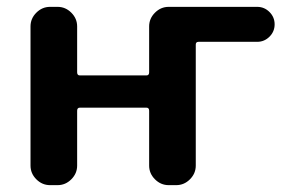

<svg xmlns="http://www.w3.org/2000/svg" viewBox="-20 -540 860 560"><path d="M730 -520Q751 -520 766 -505Q781 -490 781 -469Q781 -448 766 -433Q751 -418 730 -418H559Q551 -418 551 -410V-57Q551 -34 534 -17Q517 0 494 0H472Q449 0 432 -17Q415 -34 415 -57V-217Q415 -226 407 -226H213Q205 -226 205 -217V-57Q205 -34 188 -17Q171 0 148 0H126Q103 0 86 -17Q69 -34 69 -57V-463Q69 -486 86 -503Q103 -520 126 -520H148Q171 -520 188 -503Q205 -486 205 -463V-329Q205 -320 213 -320H407Q415 -320 415 -329V-463Q415 -486 432 -503Q449 -520 472 -520Z"/></svg>

Font: Rounded Mplus 1c Bold
Style: Bold
Weight: 700
Version: Version 1.059.20150529